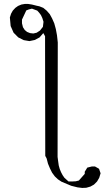

<svg xmlns="http://www.w3.org/2000/svg" viewBox="-20 -803 540 959"><path d="M439.5 28.3H454.1L474.6 40L482.4 62.5L475.6 85L464.8 103.5L449.2 119.1L431.6 128.9L411.1 134.8L390.6 135.7L367.2 132.8L335.9 125L287.1 104.5L269.5 92.8L253.9 78.1L240.2 59.6L229.5 38.1L219.7 14.6L212.9 -11.7L206.1 -24.4L205.1 -590.8V-622.1L196.3 -637.7L177.7 -616.2L154.3 -603.5L127 -597.7L98.6 -602.5L71.3 -616.2L47.9 -639.6L33.2 -672.9L29.3 -715.8L35.2 -734.4L43.9 -750L56.6 -763.7L70.3 -773.4L86.9 -780.3L103.5 -783.2H121.1L139.6 -780.3L163.1 -774.4L176.8 -771.5L196.3 -763.7L212.9 -750L228.5 -732.4L240.2 -710.9L251 -686.5L258.8 -658.2L264.6 -627L268.6 -590.8L267.6 -19.5L270.5 2.9L273.4 23.4L278.3 41L285.2 57.6L293 72.3L301.8 85L322.3 103.5H338.9L358.4 102.5L374 98.6L403.3 65.4V54.7L416 34.2ZM89.8 -686.5 94.7 -667 103.5 -653.3 115.2 -643.6 129.9 -637.7 146.5 -635.7 163.1 -639.6 179.7 -650.4 194.3 -668.9 197.3 -694.3 191.4 -712.9 184.6 -727.5 175.8 -739.3 166 -750 139.6 -759.8 124 -755.9 111.3 -751 89.8 -705.1Z"/></svg>

Font: B2 Hana
Style: Regular
Weight: 500
Version: 2020-08-05; (max)